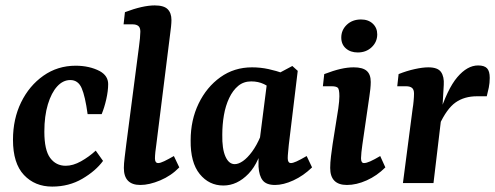

<svg xmlns="http://www.w3.org/2000/svg" viewBox="-20 -677 1831 710"><path d="M173 13Q109 13 68.5 -30Q28 -73 28 -160Q28 -237 58 -298.5Q88 -360 140.5 -397Q193 -434 260 -434Q285 -434 307.5 -429Q330 -424 349 -414Q365 -405 372.5 -393Q380 -381 380 -366Q380 -341 373 -310Q366 -279 356 -255H304Q295 -321 282 -351Q269 -381 240 -381Q213 -381 191.5 -357.5Q170 -334 157 -291Q144 -248 144 -190Q144 -122 165.5 -93Q187 -64 223 -64Q250 -64 279.5 -80.5Q309 -97 334 -120L361 -82Q334 -45 284.5 -16Q235 13 173 13Z M499 7Q438 7 438 -56Q438 -71 441 -95Q444 -119 447 -144L494 -505Q496 -518 497.5 -535Q499 -552 499 -560Q499 -575 491.5 -581Q484 -587 470 -587H437L442 -632Q508 -657 552 -657Q586 -657 600 -643Q614 -629 614 -603Q614 -593 612.5 -578.5Q611 -564 609 -550L558 -142Q556 -130 554.5 -115Q553 -100 553 -91Q553 -74 565 -74Q573 -74 587.5 -81Q602 -88 623 -100L643 -58Q613 -27 572.5 -10Q532 7 499 7Z M806 9Q753 9 718.5 -33.5Q684 -76 685 -158Q685 -233 714.5 -294Q744 -355 795 -391.5Q846 -428 912 -428Q943 -428 973 -421.5Q1003 -415 1026 -406L995 -337Q977 -356 956 -366Q935 -376 909 -376Q881 -376 861 -359.5Q841 -343 827.5 -314.5Q814 -286 808 -251Q802 -216 802 -179Q801 -127 813.5 -98.5Q826 -70 848 -70Q862 -70 878.5 -81.5Q895 -93 912 -116Q929 -139 943 -172L957 -165Q941 -78 899 -34.5Q857 9 806 9ZM997 7Q965 7 951.5 -10Q938 -27 936 -61Q936 -73 936 -93.5Q936 -114 937 -133L969 -384L1061 -433L1081 -415L1048 -142Q1047 -130 1045.5 -115.5Q1044 -101 1044 -92Q1044 -74 1056 -74Q1063 -74 1076.5 -80Q1090 -86 1114 -100L1134 -58Q1102 -27 1065 -10Q1028 7 997 7Z M1263 7Q1201 7 1201 -56Q1201 -75 1204 -99.5Q1207 -124 1210 -144L1231 -276Q1233 -292 1234 -301.5Q1235 -311 1235 -321Q1235 -348 1228.5 -353Q1222 -358 1207 -358H1174L1179 -403Q1213 -416 1239 -422Q1265 -428 1288 -428Q1321 -428 1336 -415Q1351 -402 1351 -374Q1351 -363 1349.5 -348Q1348 -333 1346 -321L1320 -142Q1318 -128 1316.5 -114Q1315 -100 1315 -92Q1315 -74 1326 -74Q1335 -74 1349.5 -80.5Q1364 -87 1386 -100L1405 -58Q1374 -27 1336 -10Q1298 7 1263 7ZM1303 -483Q1276 -483 1259 -498Q1242 -513 1242 -538Q1242 -566 1262.5 -585.5Q1283 -605 1315 -605Q1342 -605 1358.5 -589.5Q1375 -574 1375 -550Q1375 -522 1354.5 -502.5Q1334 -483 1303 -483Z M1470 0 1506 -276Q1508 -287 1509.5 -303.5Q1511 -320 1511 -331Q1511 -346 1503.5 -352Q1496 -358 1482 -358H1449L1454 -403Q1484 -415 1513.5 -421.5Q1543 -428 1564 -428Q1599 -428 1611 -410.5Q1623 -393 1621 -363L1616 -277L1583 0ZM1602 -247Q1634 -348 1671 -391.5Q1708 -435 1748 -435Q1771 -435 1781 -424.5Q1791 -414 1791 -389Q1791 -370 1787.5 -353Q1784 -336 1780 -321H1744Q1697 -321 1664.5 -298Q1632 -275 1604 -214Z"/></svg>

Font: Yrsa SemiBold
Style: Italic
Weight: 600
Italic angle: -7.10001°
Version: Version 2.004